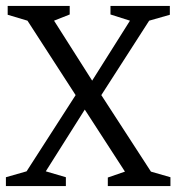

<svg xmlns="http://www.w3.org/2000/svg" viewBox="-22 -630 597 650"><path d="M-2 0V-30L68 -50L234 -308L71 -560L4 -580V-610H214V-581L161 -560L290 -357L418 -560L352 -581V-610H553V-580L483 -560L321 -308L489 -49L555 -30V0H343V-29L401 -49L265 -259L133 -50L201 -30V0Z"/></svg>

Font: Manuale Light
Style: Regular
Weight: 300
Designer: Eduardo Tunni / Pablo Cosgaya
Foundry: Eduardo Tunni / Pablo Cosgaya
Version: Version 1.002